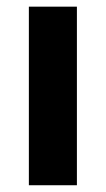

<svg xmlns="http://www.w3.org/2000/svg" viewBox="-20 -548 315 568"><path d="M207.5 0H65.4V-528.3H207.5Z"/></svg>

Font: Heebo
Style: Bold
Weight: 700
Designer: Oded Ezer
Foundry: Ezer Type House
Version: Version 3.100